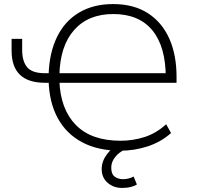

<svg xmlns="http://www.w3.org/2000/svg" viewBox="-20 -733 973 944"><path d="M572 8Q462 8 384 -33.5Q306 -75 264 -152Q222 -229 219 -337L230 -326H201Q119 -326 78 -365.5Q37 -405 37 -484V-542H89V-487Q89 -432 113.5 -402.5Q138 -373 202 -373H229L219 -364Q222 -472 260 -550.5Q298 -629 368.5 -671Q439 -713 536 -713Q637 -713 706.5 -668.5Q776 -624 812 -544Q848 -464 848 -356V-326H263L272 -336Q277 -196 353 -118.5Q429 -41 573 -41Q633 -41 690 -59Q747 -77 797 -122L821 -79Q772 -35 706.5 -13.5Q641 8 572 8ZM537 -664Q414 -664 344.5 -585.5Q275 -507 272 -363L262 -373H808L795 -352Q795 -504 729 -584Q663 -664 537 -664ZM580 191Q538 191 509 165.5Q480 140 480 98Q480 60 506 25Q532 -10 575 -32L598 0Q583 6 566.5 19Q550 32 538.5 50.5Q527 69 527 92Q527 123 544 135.5Q561 148 585 148Q597 148 610.5 145Q624 142 637 135L653 174Q643 181 624 186Q605 191 580 191Z"/></svg>

Font: Nunito Sans 7pt ExtraLight
Style: Regular
Weight: 250
Designer: Vernon Adams
Foundry: Vernon Adams
Version: Version 3.101;gftools[0.9.27]